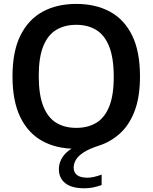

<svg xmlns="http://www.w3.org/2000/svg" viewBox="-20 -770 800 1006"><path d="M421.5 216.5Q355.5 216.5 322 189.8Q288.5 163 288.5 117Q288.5 77 315.2 43Q342 9 408 -16.5L399.5 9.5H376.5Q276 9.5 201.8 -31.2Q127.5 -72 86.5 -156Q45.5 -240 45.5 -370Q45.5 -500.5 87.2 -584.5Q129 -668.5 204 -709Q279 -749.5 379.5 -749.5Q480.5 -749.5 555.5 -709.2Q630.5 -669 672 -585Q713.5 -501 713.5 -370Q713.5 -261 685 -187.2Q656.5 -113.5 607.5 -69.8Q558.5 -26 498.5 -7Q447.5 9.5 418.5 28.2Q389.5 47 377.8 67.2Q366 87.5 366 108Q366 133.5 383.5 147.2Q401 161 438 161Q454 161 472 157Q490 153 512.5 145V199.5Q491.5 207 469.5 211.8Q447.5 216.5 421.5 216.5ZM379.5 -100Q440.5 -100 484.5 -126.5Q528.5 -153 552.2 -211.8Q576 -270.5 576 -367Q576 -466.5 552 -526.5Q528 -586.5 484 -613.2Q440 -640 379.5 -640Q319.5 -640 275.2 -613.8Q231 -587.5 207 -528.8Q183 -470 183 -373Q183 -273 207 -213Q231 -153 275 -126.5Q319 -100 379.5 -100Z"/></svg>

Font: Encode Sans SC Condensed Thin SemiBold
Style: Regular
Weight: 600
Version: Version 3.002